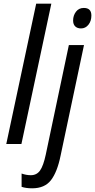

<svg xmlns="http://www.w3.org/2000/svg" viewBox="-20 -780 515 1040"><path d="M176 -760H258L96 0H14ZM376 -669Q376 -696 391.5 -716.5Q407 -737 434 -737Q475 -737 475 -696Q475 -666 459 -646Q443 -626 419 -626Q399 -626 387.5 -637Q376 -648 376 -669ZM97 232V160Q122 169 147 169Q179 169 197 143.5Q215 118 228 57L353 -536H435L308 64Q290 152 256 196Q222 240 154 240Q121 240 97 232Z"/></svg>

Font: Noto Sans UI Narrow
Style: Italic
Weight: 400
Width: 4
Italic angle: -12°
Designer: Monotype Design Team
Foundry: Monotype Imaging Inc.
Version: Version 1.001